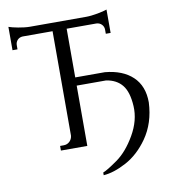

<svg xmlns="http://www.w3.org/2000/svg" viewBox="-96 -804 933 1060"><g transform="rotate(-10 371.0 -274.0)"><path d="M456 -703Q470 -703 487 -705Q504 -707 520.5 -710Q537 -713 551 -716.5Q565 -720 573 -723V-592H546V-615Q546 -632 534.5 -644Q523 -656 505 -657H338V-384H504Q603 -375 658.5 -322.5Q714 -270 714 -178Q709 -63 650 21Q597 96 527 133.5Q457 171 399 175V160Q423 151 481 110Q539 69 585.5 -11.5Q632 -92 627.5 -172Q623 -252 592 -290.5Q561 -329 503 -338H338V0H190V-26H210Q230 -26 243.5 -39Q257 -52 259 -71V-657H91Q73 -656 62 -644Q51 -632 51 -615V-592H23V-723Q31 -720 45 -716.5Q59 -713 75.5 -710Q92 -707 109 -705Q126 -703 140 -703Z"/></g></svg>

Font: Constantine
Style: Regular
Weight: 400
Designer: Dukom Design
Version: Version 1.001;PS 001.001;hotconv 1.0.56;makeotf.lib2.0.21325